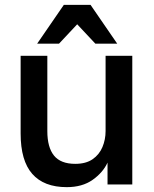

<svg xmlns="http://www.w3.org/2000/svg" viewBox="-20 -760 635 791"><path d="M255 11Q161 11 113 -43.5Q65 -98 65 -210V-530H175V-220Q175 -153 202.5 -119Q230 -85 290 -85Q334 -85 361.5 -104Q389 -123 402 -154Q415 -185 415 -220V-530H525V0H423V-90Q404 -49 361.5 -19Q319 11 255 11ZM133 -580 243 -740H353L463 -580H373L298 -660L223 -580Z"/></svg>

Font: Golos Text Medium
Style: Regular
Weight: 500
Designer: A.Korolkova, Vitaly Kuzmin
Foundry: ParaType Ltd
Version: Version 2.004